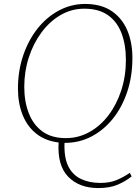

<svg xmlns="http://www.w3.org/2000/svg" viewBox="-20 -710 703 973"><path d="M314 -10Q377 -10 432.5 -40.5Q488 -71 529.5 -125.5Q571 -180 594.5 -252Q618 -324 618 -406Q618 -484 595.5 -542.5Q573 -601 526.5 -633.5Q480 -666 407 -666Q343 -666 287.5 -634Q232 -602 190.5 -546Q149 -490 126 -419Q103 -348 103 -270Q103 -195 126 -136Q149 -77 195.5 -43.5Q242 -10 314 -10ZM310 14H307Q304 87 325.5 131.5Q347 176 389.5 196.5Q432 217 488 217Q535 217 568.5 203.5Q602 190 638 166L647 184Q616 209 576 226Q536 243 478 243Q382 243 326 186Q270 129 277 12Q210 4 164 -32.5Q118 -69 94.5 -128Q71 -187 71 -261Q71 -351 97.5 -429Q124 -507 170.5 -565.5Q217 -624 279 -657Q341 -690 411 -690Q492 -690 545 -654.5Q598 -619 624.5 -557.5Q651 -496 651 -416Q651 -324 625 -245.5Q599 -167 552.5 -109Q506 -51 444 -18.5Q382 14 310 14Z"/></svg>

Font: Source Serif 4 SmText ExtraLight
Style: Italic
Weight: 200
Italic angle: -12°
Designer: Frank Grießhammer
Foundry: Adobe
Version: Version 4.005;hotconv 1.1.0;makeotfexe 2.6.0